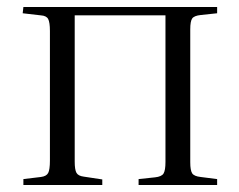

<svg xmlns="http://www.w3.org/2000/svg" viewBox="-20 -530 685 550"><path d="M47 0V-17L97 -23Q113 -25 118 -34.5Q123 -44 123 -70V-441Q123 -466 118 -475.5Q113 -485 97 -486L45 -492L47 -510H602V-492L555 -487Q536 -485 530.5 -477Q525 -469 525 -446V-65Q525 -42 530.5 -33.5Q536 -25 555 -23L602 -17V0H377V-17L424 -22Q443 -24 448.5 -33Q454 -42 454 -66V-486H194V-67Q194 -44 199 -35Q204 -26 220 -24L273 -16V0Z"/></svg>

Font: Literata 60pt Light
Style: Regular
Weight: 300
Designer: Latin by Veronika Burian and Jose Scaglione. Greek by Irene Vlachou. Cyrillic by Vera Evstafieva.
Foundry: TypeTogether
Version: Version 3.103;gftools[0.9.29]